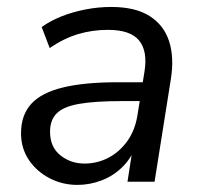

<svg xmlns="http://www.w3.org/2000/svg" viewBox="-20 -515 570 544"><path d="M199.4 8.9Q157 8.9 120.5 -10Q84.1 -28.9 61.8 -61.8Q39.6 -94.8 39.6 -137.3Q39.6 -188.8 68.3 -220.5Q97.1 -252.2 158.1 -267.1Q219.1 -282 314.6 -282H395.1L386.8 -228.6H325.9Q248.9 -228.6 204.3 -220.7Q159.8 -212.9 140.8 -193.9Q121.8 -174.9 121.8 -142.1Q121.8 -98.1 151.2 -74.9Q180.5 -51.6 219.3 -51.6Q255.5 -51.6 287.1 -68Q318.7 -84.4 340.9 -115.5Q363.1 -146.6 369.7 -190.1L389.3 -311.7Q398.8 -369.8 374.2 -400.1Q349.6 -430.4 286.2 -430.4Q241.1 -430.4 200.7 -418.2Q160.2 -405.9 120.8 -378.9L98.1 -438.3Q122.1 -455.8 154.2 -468.6Q186.3 -481.3 222.6 -488.3Q258.9 -495.3 294.8 -495.3Q363.2 -495.3 403.6 -469.7Q444.1 -444.2 459.1 -398.2Q474 -352.1 464 -290.3L417.9 0H341.2L358.3 -110.4H368.3Q354.8 -69.8 328.2 -43.2Q301.7 -16.7 268 -3.9Q234.4 8.9 199.4 8.9Z"/></svg>

Font: Nunito Sans 12pt ExtraLight
Style: Italic
Weight: 200
Italic angle: -9°
Designer: Vernon Adams
Foundry: Vernon Adams
Version: Version 3.101;gftools[0.9.27]